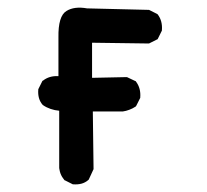

<svg xmlns="http://www.w3.org/2000/svg" viewBox="-20 -476 540 502"><path d="M169.4 5.4 149.9 -4.4 148.4 -4.9 147.9 -5.9Q146.5 -7.8 145 -9.8Q143.6 -11.7 142.3 -13.7Q141.1 -15.6 140.1 -17.8Q139.2 -20 138.2 -22.2Q137.2 -24.4 136.7 -26.9Q136.2 -29.3 135.7 -31.5Q135.3 -33.7 134.8 -36.6V-37.1V-186.5Q123 -187.5 112.3 -191.2Q101.6 -194.8 92.3 -201.2L91.8 -201.7L91.3 -202.1Q84.5 -210 81.8 -220Q79.1 -230 80.1 -241.7V-242.7L80.6 -243.7L90.3 -263.2L90.8 -264.6L92.3 -265.1Q108.9 -278.3 132.8 -276.9V-377.9Q131.8 -434.1 153.8 -447.3Q174.3 -460 207.5 -454.1L368.2 -450.2H369.6L370.6 -449.7L390.1 -439.9L391.6 -439L392.6 -438Q405.3 -420.9 403.3 -397V-396L402.8 -395L393.1 -375.5L392.1 -373.5L390.1 -372.6L370.6 -362.8L369.6 -362.3H368.2L220.7 -364.3V-272.5L310.5 -274.4H312L313 -273.9L333.5 -264.2L335 -263.7L335.9 -262.2Q348.6 -245.1 346.7 -221.2V-220.2L346.2 -219.2L336.4 -199.7L335.4 -198.2L334.5 -197.3Q330.6 -194.8 326.4 -192.6Q322.3 -190.4 318.1 -189Q314 -187.5 309.8 -186.3Q305.7 -185.1 301.3 -184.6H300.8H222.7L224.6 -35.2V-33.7L224.1 -32.7L212.4 -7.3L211.9 -6.3L210.9 -5.4Q203.1 1.5 193.1 4.2Q183.1 6.8 171.4 5.9H170.4Z"/></svg>

Font: NaikaiFont
Style: SemiBold
Weight: 600
Version: Version 1.89